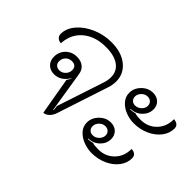

<svg xmlns="http://www.w3.org/2000/svg" viewBox="-97 -881 1178 1178"><g transform="rotate(45 492.0 -292.0)"><path d="M294 -233Q306 -252 310 -261L308 -262Q291 -234 267.5 -219Q244 -204 216 -204Q181 -204 160 -225Q139 -246 139 -280Q139 -323 168 -351.5Q197 -380 240 -380Q274 -380 296 -363Q318 -346 323 -315L366 -47L370 -48L366 -79L466 -382Q476 -411 476 -438Q476 -490 436 -519Q396 -548 322 -548Q239 -548 183 -507.5Q127 -467 114 -397Q111 -379 111 -369Q93 -369 81 -380Q69 -391 69 -408Q69 -456 105 -498.5Q141 -541 200.5 -567Q260 -593 326 -593Q413 -593 465 -551Q517 -509 517 -442Q517 -413 507 -383L398 -51Q390 -25 372.5 -8Q355 9 336 9ZM277 -300Q277 -319 267 -329Q257 -339 238 -339Q213 -339 197 -323Q181 -307 181 -282Q181 -265 192 -254.5Q203 -244 221 -244Q244 -244 260.5 -261Q277 -278 277 -300Z M622 -450Q622 -491 653.5 -522.5Q685 -554 726 -554Q760 -554 780 -534Q800 -514 800 -484Q800 -445 770.5 -416Q741 -387 698 -386V-382Q717 -382 738 -388Q755 -382 788 -382Q850 -382 890.5 -423Q931 -464 931 -528V-530Q974 -526 974 -491Q974 -450 947 -414.5Q920 -379 874 -358Q828 -337 774 -337Q738 -337 703 -350.5Q668 -364 645 -390Q622 -416 622 -450ZM760 -475Q760 -492 748.5 -503Q737 -514 719 -514Q697 -514 680 -497Q663 -480 663 -458Q663 -442 674 -431Q685 -420 702 -420Q725 -420 742.5 -436.5Q760 -453 760 -475ZM567 -137Q567 -178 598.5 -210Q630 -242 671 -242Q705 -242 725 -222Q745 -202 745 -171Q745 -132 715.5 -103.5Q686 -75 643 -74V-70Q664 -70 683 -76Q698 -70 733 -70Q795 -70 835.5 -111Q876 -152 876 -214V-217Q919 -214 919 -178Q919 -137 892 -101.5Q865 -66 819 -45.5Q773 -25 719 -25Q684 -25 648.5 -38.5Q613 -52 590 -77.5Q567 -103 567 -137ZM705 -163Q705 -180 693.5 -191Q682 -202 664 -202Q642 -202 625 -185Q608 -168 608 -146Q608 -129 619 -118Q630 -107 647 -107Q670 -107 687.5 -124Q705 -141 705 -163Z"/></g></svg>

Font: K2D Thin
Style: Italic
Weight: 100
Italic angle: -10°
Designer: Katatrad Aksorn Co.,Ltd.
Foundry: Cadson Demak Co.,Ltd.
Version: Version 1.000; ttfautohint (v1.6)